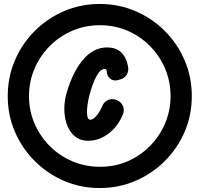

<svg xmlns="http://www.w3.org/2000/svg" viewBox="-20 -852 1041 967"><path d="M482 95Q386 95 302.5 59Q219 23 155 -41Q91 -105 55 -188.5Q19 -272 19 -368Q19 -464 55 -548Q91 -632 155 -696Q219 -760 302.5 -796Q386 -832 482 -832Q578 -832 662 -796Q746 -760 810 -696Q874 -632 910 -548Q946 -464 946 -368Q946 -272 910 -188.5Q874 -105 810 -41Q746 23 662 59Q578 95 482 95ZM484 -12Q558 -12 622 -39.5Q686 -67 735 -116.5Q784 -166 811.5 -230.5Q839 -295 839 -368Q839 -442 811.5 -506.5Q784 -571 735.5 -620Q687 -669 622.5 -697Q558 -725 484 -725Q409 -725 344 -697Q279 -669 230 -619.5Q181 -570 153.5 -505.5Q126 -441 126 -368Q126 -294 154 -229.5Q182 -165 231 -116Q280 -67 345 -39.5Q410 -12 484 -12ZM423 -143Q387 -143 361.5 -162Q336 -181 321.5 -213.5Q307 -246 304.5 -287Q302 -328 312 -371Q330 -439 359 -493.5Q388 -548 428.5 -580.5Q469 -613 520 -613Q566 -613 592 -586.5Q618 -560 625 -516Q629 -494 618.5 -476.5Q608 -459 589 -453Q556 -440 537 -454.5Q518 -469 518 -491Q518 -498 515 -501.5Q512 -505 507 -505Q493 -505 480.5 -490Q468 -475 458 -452.5Q448 -430 440.5 -407Q433 -384 429 -368Q424 -347 421 -325.5Q418 -304 418 -287Q418 -270 422 -259.5Q426 -249 435 -249Q449 -249 466 -269Q483 -289 495 -318Q505 -341 525.5 -349Q546 -357 568 -348Q591 -338 599.5 -317.5Q608 -297 599 -276Q574 -215 526.5 -179Q479 -143 423 -143Z"/></svg>

Font: Edu TAS Beginner
Style: Bold
Weight: 700
Version: Version 1.003